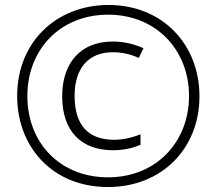

<svg xmlns="http://www.w3.org/2000/svg" viewBox="-20 -836 870 772"><path d="M414 -84C630 -84 782 -238 782 -449C782 -656 635 -816 416 -816C209 -816 49 -669 49 -450C49 -246 190 -84 414 -84ZM414 -123C223 -123 90 -260 90 -450C90 -637 222 -777 415 -777C607 -777 740 -636 740 -450C740 -267 610 -123 414 -123ZM434 -232C473 -232 511 -239 545 -254V-296C507 -281 472 -274 439 -274C336 -274 280 -331 280 -451C280 -561 335 -626 434 -626C470 -626 506 -618 538 -603L557 -642C520 -659 478 -669 433 -669C305 -669 230 -584 230 -449C230 -308 307 -232 434 -232Z"/></svg>

Font: Noto Sans Kannada UI ExtraCondensed Light
Style: Regular
Weight: 300
Width: 2
Designer: Jelle Bosma - Monotype Design Team
Foundry: Monotype Imaging Inc.
Version: Version 2.005